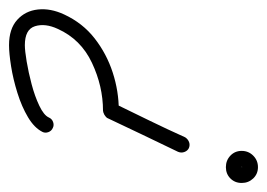

<svg xmlns="http://www.w3.org/2000/svg" viewBox="-109 -459 591 425"><g transform="rotate(90 186.5 -246.5)"><path d="M302 -369Q308 -366 310.5 -359Q313 -352 310 -345Q291 -306 272.5 -267Q254 -228 235 -188Q234 -186 228 -182Q222 -179 219 -179Q165 -179 113 -154.5Q61 -130 38 -79Q25 -51 32 -28.5Q39 -6 74 -6Q86 -6 110 -10Q134 -14 160.5 -21Q187 -28 208 -38Q229 -48 234 -59Q237 -66 244 -68.5Q251 -71 257 -68Q264 -65 266.5 -58Q269 -51 266 -45Q257 -27 233.5 -13Q210 1 179.5 10.5Q149 20 120.5 24.5Q92 29 74 29Q38 29 18 11Q-2 -7 -5 -35Q-8 -63 6 -93Q25 -134 59 -160.5Q93 -187 134.5 -200.5Q176 -214 219 -214Q220 -214 217.5 -211.5Q215 -209 212 -207Q208 -205 205.5 -203.5Q203 -202 203 -204Q222 -243 241 -282Q260 -321 278 -361Q282 -367 288.5 -369.5Q295 -372 302 -369ZM344 -486Q344 -486 344 -486Q344 -487 344 -487Q343 -487 343 -486Q343 -486 344 -486ZM344 -451Q329 -451 318.5 -461Q308 -471 308 -486Q308 -501 318.5 -511.5Q329 -522 344 -522Q359 -522 369 -511.5Q379 -501 379 -486Q379 -471 369 -461Q359 -451 344 -451Z"/></g></svg>

Font: FRB American Cursive Guidelines Arrows
Style: Italic
Weight: 400
Italic angle: -25°
Version: Version 2.0;Modular Font Editor K font №1